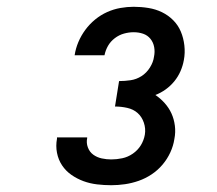

<svg xmlns="http://www.w3.org/2000/svg" viewBox="-20 -863 640 566"><path d="M308 -317Q287 -317 266 -319.5Q245 -322 226 -329Q207 -336 190.5 -347.5Q174 -359 163 -375.5Q152 -392 148 -412.5Q144 -433 148 -454Q148 -455 148 -456Q148 -457 148 -458H237Q237 -458 237 -457.5Q237 -457 237 -456Q234 -442 239 -428.5Q244 -415 255 -407Q266 -399 280 -396Q294 -393 308 -393Q324 -393 340.5 -396.5Q357 -400 371.5 -410Q386 -420 395 -434.5Q404 -449 407 -466Q410 -484 404 -501.5Q398 -519 385.5 -530Q373 -541 355 -545Q337 -549 319 -549L331 -624Q348 -624 365 -626.5Q382 -629 397 -638.5Q412 -648 422 -664Q432 -680 434 -696Q437 -710 434.5 -724Q432 -738 423.5 -748.5Q415 -759 402 -763.5Q389 -768 374 -768Q360 -768 345.5 -764Q331 -760 318.5 -750.5Q306 -741 298.5 -728Q291 -715 288 -700H200Q203 -720 211 -739Q219 -758 231.5 -775Q244 -792 260.5 -805.5Q277 -819 296 -827.5Q315 -836 335 -839.5Q355 -843 374 -843Q396 -843 417.5 -839.5Q439 -836 457.5 -827Q476 -818 490.5 -803.5Q505 -789 513 -770Q521 -751 523.5 -729Q526 -707 522 -686Q519 -669 512 -653Q505 -637 494 -623.5Q483 -610 468.5 -599.5Q454 -589 438 -583Q453 -573 465.5 -559Q478 -545 485.5 -528.5Q493 -512 495.5 -492.5Q498 -473 494 -453Q491 -433 482 -413.5Q473 -394 459 -377.5Q445 -361 427 -349Q409 -337 389 -330Q369 -323 348.5 -320Q328 -317 308 -317Z"/></svg>

Font: Iosevka Etoile Oblique
Style: Bold
Weight: 700
Italic angle: -9°
Designer: Belleve Invis
Foundry: Belleve Invis
Version: Version 15.5.2; ttfautohint (v1.8.4)